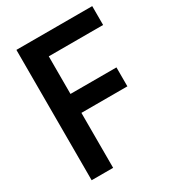

<svg xmlns="http://www.w3.org/2000/svg" viewBox="-179 -842 856 944"><g transform="rotate(-30 249.0 -370.0)"><path d="M61.5 0V-740H492V-633H183.5V-419.5H444.5V-312H183.5V0Z"/></g></svg>

Font: Encode Sans Cnd SmBold
Style: Regular
Weight: 600
Width: 3
Designer: Multiple Designers
Foundry: Impallari Type
Version: Version 3.002; ttfautohint (v1.8.3) -l 8 -r 50 -G 200 -x 14 